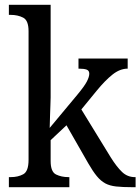

<svg xmlns="http://www.w3.org/2000/svg" viewBox="-20 -780 585 800"><path d="M17 0V-42H25Q55 -42 77 -54Q99 -66 99 -114V-650Q99 -695 76.5 -706.5Q54 -718 25 -718H17V-760H191V-374Q191 -361 190 -340Q189 -319 188.5 -298Q188 -277 187.5 -262.5Q187 -248 187 -247L302 -385Q332 -421 342 -440.5Q352 -460 352 -473Q352 -486 341 -490Q330 -494 307 -494V-536H512V-494Q480 -494 449 -469.5Q418 -445 382 -401L319 -324L441 -125Q466 -85 488.5 -63.5Q511 -42 542 -42H545V0H532Q491 0 464 -3Q437 -6 418.5 -16Q400 -26 383.5 -46Q367 -66 348 -99L257 -258L191 -196V-109Q191 -64 213.5 -53Q236 -42 265 -42H269V0Z"/></svg>

Font: Noto Serif Tamil SemiCondensed
Style: Regular
Weight: 400
Width: 4
Designer: Indian Type Foundry, Tom Grace, and the Monotype Design Team
Foundry: Monotype Imaging Inc.
Version: Version 2.004; ttfautohint (v1.8.4.7-5d5b)